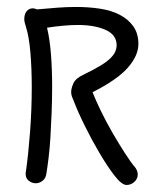

<svg xmlns="http://www.w3.org/2000/svg" viewBox="-20 -522 452 552"><path d="M369.1 -40Q376 -30.3 376 -20.5Q376 -7.8 366.2 1Q356.4 9.8 343.8 9.8Q330.1 9.8 309.6 -16.6Q289.1 -43 266.6 -81.1Q244.1 -119.1 223.6 -160.6Q203.1 -202.1 191.4 -233.4Q189.5 -237.3 187 -243.7Q184.6 -250 184.6 -257.8Q184.6 -267.6 190.9 -282.2Q197.3 -296.9 220.7 -307.6Q251 -322.3 270 -334Q289.1 -345.7 298.8 -356Q308.6 -366.2 312 -375Q315.4 -383.8 315.4 -391.6Q315.4 -421.9 283.7 -436Q252 -450.2 204.1 -450.2Q184.6 -450.2 162.6 -448.2Q140.6 -446.3 115.2 -442.4Q123 -410.2 126.5 -366.2Q129.9 -322.3 129.9 -272.5Q129.9 -235.4 128.4 -198.2Q127 -161.1 125 -127.9Q123 -94.7 119.6 -67.4Q116.2 -40 113.3 -22.5Q111.3 -8.8 102.1 -2Q92.8 4.9 83 4.9Q72.3 4.9 63 -2Q53.7 -8.8 53.7 -22.5Q53.7 -27.3 54.7 -30.3Q61.5 -78.1 66.4 -142.6Q71.3 -207 71.3 -271.5Q71.3 -325.2 67.4 -371.1Q63.5 -417 54.7 -444.3Q49.8 -459 49.8 -466.8Q49.8 -481.4 56.6 -489.7Q63.5 -498 74.2 -498Q80.1 -498 85.9 -495.1H87.9Q118.2 -498 146 -500Q173.8 -502 199.2 -502Q234.4 -502 267.1 -497.1Q299.8 -492.2 324.2 -479.5Q348.6 -466.8 363.3 -446.3Q377.9 -425.8 377.9 -395.5Q377.9 -362.3 347.7 -327.6Q317.4 -293 246.1 -256.8Q254.9 -234.4 270 -203.1Q285.2 -171.9 303.2 -140.6Q321.3 -109.4 338.9 -82Q356.4 -54.7 369.1 -40Z"/></svg>

Font: Hi Melody
Style: Regular
Weight: 400
Designer: YoonDesign Inc.
Foundry: YoonDesign Inc.
Version: Version 3.00